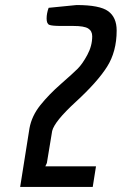

<svg xmlns="http://www.w3.org/2000/svg" viewBox="-20 -742 483 762"><path d="M346 -598Q346 -619 330 -629Q314 -639 271 -639H223Q186 -639 175.5 -643.5Q165 -648 165 -668.5Q165 -689 173 -711L284 -722Q376 -722 409.5 -697.5Q443 -673 443 -621Q443 -537 404.5 -476.5Q366 -416 281 -338Q196 -260 187 -222L166 -95L160 -82H361L348 0H60L97 -233Q106 -282 140 -324.5Q174 -367 222 -409Q270 -451 288.5 -469.5Q307 -488 326.5 -524Q346 -560 346 -598Z"/></svg>

Font: Economica
Style: Bold Italic
Weight: 700
Designer: Vicente Lamonaca
Foundry: Vicente Lamonaca
Version: Version 1.100